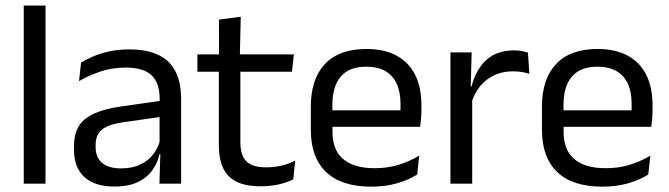

<svg xmlns="http://www.w3.org/2000/svg" viewBox="-20 -683 2488 714"><path d="M149.2 0H68.3V-662.5H149.2Z M653.5 0H572.9L576.5 -118.6L573.4 -131.1V-286.5L573.8 -314.9Q573.8 -374.3 543.7 -403Q513.5 -431.7 447.9 -431.7Q395.7 -431.7 351.9 -416.5Q308.1 -401.3 273.9 -381.5L281.5 -450.4Q300.6 -462 326.9 -473.3Q353.2 -484.7 386.8 -492Q420.4 -499.3 460.8 -499.3Q513.3 -499.3 550.1 -486.6Q586.9 -473.9 609.7 -449.9Q632.5 -425.8 643 -392Q653.5 -358.1 653.5 -316.2ZM404.9 10.7Q332.4 10.7 293.8 -24.6Q255.1 -60 255.1 -125.7V-140Q255.1 -207.4 296.8 -240.7Q338.5 -274.1 429.7 -286.9L584 -309.2L588.4 -249.8L439.5 -228.6Q383.7 -220.7 359.7 -201.4Q335.6 -182 335.6 -144.5V-136.6Q335.6 -97.9 359.4 -77.4Q383.2 -56.8 430.6 -56.8Q472.4 -56.8 502.4 -71.4Q532.4 -86 550.9 -110.5Q569.5 -135.1 576 -165.2L588.7 -109.8H573.2Q566.1 -77.8 546.8 -50.3Q527.6 -22.8 493 -6.1Q458.4 10.7 404.9 10.7Z M950.4 9.8Q894 9.8 859.6 -7.2Q825.2 -24.2 809.5 -58.6Q793.8 -93 793.8 -144.6V-452.3H873.9V-153.9Q873.9 -105.9 895.9 -83.3Q917.9 -60.7 970.1 -60.7Q999.5 -60.7 1026.8 -67.1Q1054.1 -73.5 1077.8 -85.5L1070.6 -16.1Q1046.8 -3.9 1015.4 3Q983.9 9.8 950.4 9.8ZM1065.7 -416.2H714.1V-480.8H1072.9ZM871.9 -473.1H794.6L794.2 -610.1L875.3 -620.7Z M1360.6 11.1Q1249.1 11.1 1192.5 -43.4Q1135.9 -97.8 1135.9 -199.7V-286.6Q1135.9 -389.4 1188.6 -445.1Q1241.2 -500.9 1342 -500.9Q1409.9 -500.9 1455.6 -475.7Q1501.2 -450.4 1524.2 -403.9Q1547.1 -357.4 1547.1 -293V-274.8Q1547.1 -259.1 1545.9 -243Q1544.7 -226.9 1542.5 -211.4H1468.2Q1469 -235.6 1469.2 -257.1Q1469.4 -278.6 1469.4 -296.4Q1469.4 -341 1455.1 -371.8Q1440.9 -402.6 1412.7 -418.8Q1384.4 -435 1342 -435Q1278.9 -435 1247.5 -398.5Q1216.1 -362.1 1216.1 -294.1V-247.4L1216.5 -237.5V-190.8Q1216.5 -160.4 1225.5 -135.9Q1234.5 -111.3 1253.6 -93.8Q1272.8 -76.2 1302.5 -66.8Q1332.3 -57.5 1373.7 -57.5Q1420.8 -57.5 1461.8 -70Q1502.8 -82.6 1538.9 -104.2L1531.3 -34Q1499.1 -13.5 1455.9 -1.2Q1412.8 11.1 1360.6 11.1ZM1525.4 -211.4H1178.6V-272.7H1525.4Z M1732.2 -298.3 1713.7 -360.9 1733.7 -361.9Q1749.4 -424 1788.4 -459.8Q1827.4 -495.6 1891.9 -495.6Q1908.2 -495.6 1920.9 -493.1Q1933.6 -490.6 1943.4 -487.2L1948.4 -408.3Q1936.2 -412.7 1920.8 -415.2Q1905.4 -417.7 1887.2 -417.7Q1832 -417.7 1791.2 -387.1Q1750.5 -356.6 1732.2 -298.3ZM1736 0H1655.1V-488.2H1734L1730 -344L1736 -338Z M2220.1 11.1Q2108.6 11.1 2052 -43.4Q1995.4 -97.8 1995.4 -199.7V-286.6Q1995.4 -389.4 2048.1 -445.1Q2100.7 -500.9 2201.5 -500.9Q2269.4 -500.9 2315.1 -475.7Q2360.7 -450.4 2383.7 -403.9Q2406.6 -357.4 2406.6 -293V-274.8Q2406.6 -259.1 2405.4 -243Q2404.2 -226.9 2402 -211.4H2327.7Q2328.5 -235.6 2328.7 -257.1Q2328.9 -278.6 2328.9 -296.4Q2328.9 -341 2314.6 -371.8Q2300.4 -402.6 2272.2 -418.8Q2243.9 -435 2201.5 -435Q2138.4 -435 2107 -398.5Q2075.6 -362.1 2075.6 -294.1V-247.4L2076 -237.5V-190.8Q2076 -160.4 2085 -135.9Q2094 -111.3 2113.1 -93.8Q2132.3 -76.2 2162 -66.8Q2191.8 -57.5 2233.2 -57.5Q2280.3 -57.5 2321.3 -70Q2362.3 -82.6 2398.4 -104.2L2390.8 -34Q2358.6 -13.5 2315.4 -1.2Q2272.3 11.1 2220.1 11.1ZM2384.9 -211.4H2038.1V-272.7H2384.9Z"/></svg>

Font: Anek Kannada Medium
Style: Regular
Weight: 500
Designer: Vaishnavi Murthy, Maithili Shingre (Kannada) & Yesha Goshar (Latin)
Foundry: Ek Type
Version: Version 1.003